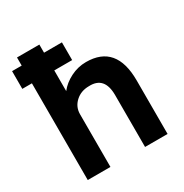

<svg xmlns="http://www.w3.org/2000/svg" viewBox="-171 -872 960 1004"><g transform="rotate(-30 309.0 -370.0)"><path d="M71 0V-584H13V-691H71V-740H206V-691H314V-584H206V-459Q233 -494 277.5 -516.5Q322 -539 371 -539Q553 -539 553 -323V0H417V-313Q417 -426 322 -422Q273 -422 240.5 -392Q208 -362 208 -318V0Z"/></g></svg>

Font: Lexend SemiBold
Style: Regular
Weight: 600
Designer: Bonnie Shaver-Troup, Thomas Jockin
Foundry: Lexend
Version: Version 1.005; ttfautohint (v1.8.3)